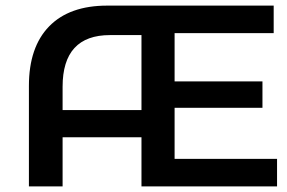

<svg xmlns="http://www.w3.org/2000/svg" viewBox="-20 -664 1023 684"><path d="M967 -98V0H484V-175H203V0H83V-358Q83 -496 155 -570Q227 -644 362 -644H955V-546H602V-374H915V-280H602V-98ZM484 -272V-539H372Q203 -539 203 -355V-272Z"/></svg>

Font: Montserrat Ace
Style: Bold
Weight: 600
Designer: Julieta Ulanovsky
Foundry: Julieta Ulanovsky
Version: Version 1